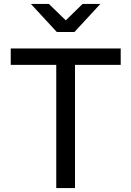

<svg xmlns="http://www.w3.org/2000/svg" viewBox="-20 -963 672 983"><path d="M364 0H268V-641H364ZM598 -631H35V-715H598ZM138 -943H230L362 -815H272L403 -943H494L361 -799H271Z"/></svg>

Font: Wix Madefor Display Medium
Style: Regular
Weight: 500
Designer: Dalton Maag Ltd
Foundry: Dalton Maag Ltd
Version: Version 3.100